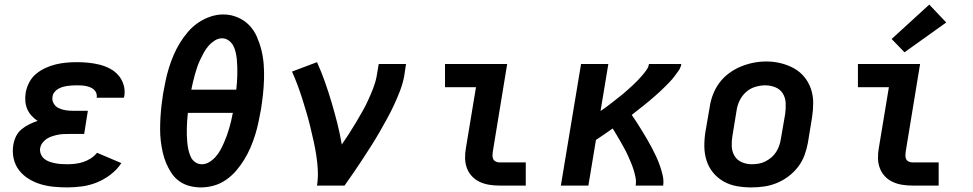

<svg xmlns="http://www.w3.org/2000/svg" viewBox="-20 -809 4240 837"><path d="M273 8Q243 8 213 5Q183 2 155.5 -6.5Q128 -15 104 -30Q80 -45 63 -67Q46 -89 39.5 -118Q33 -147 38 -177Q41 -196 49.5 -214Q58 -232 73.5 -245Q89 -258 107.5 -267Q126 -276 144 -282Q130 -291 118 -304Q106 -317 99 -333Q92 -349 90.5 -368Q89 -387 92 -405Q96 -428 107.5 -450Q119 -472 138 -487.5Q157 -503 179 -513Q201 -523 224 -528.5Q247 -534 270 -536Q293 -538 316 -538Q341 -538 366 -535.5Q391 -533 414.5 -527Q438 -521 459 -510Q480 -499 495.5 -481.5Q511 -464 518.5 -440Q526 -416 522 -391Q521 -389 521 -387Q521 -385 520 -383H401Q401 -384 401.5 -384.5Q402 -385 402 -386Q403 -395 399.5 -404Q396 -413 389 -419Q382 -425 373 -428.5Q364 -432 354.5 -434Q345 -436 335.5 -436.5Q326 -437 316 -437Q306 -437 295.5 -436.5Q285 -436 274.5 -434.5Q264 -433 253.5 -430Q243 -427 233.5 -421.5Q224 -416 217 -407Q210 -398 209 -388Q206 -372 214 -358Q222 -344 236 -337.5Q250 -331 265.5 -328.5Q281 -326 298 -326H363L347 -225H281Q269 -225 256.5 -224.5Q244 -224 232 -221.5Q220 -219 207.5 -215Q195 -211 184 -204Q173 -197 165 -186Q157 -175 155 -163Q153 -150 158 -137.5Q163 -125 172.5 -117Q182 -109 194.5 -104.5Q207 -100 219.5 -97.5Q232 -95 245.5 -94Q259 -93 273 -93Q290 -93 307.5 -95Q325 -97 342 -102.5Q359 -108 375 -118Q391 -128 403 -143L509 -98Q490 -69 461.5 -47.5Q433 -26 402 -13.5Q371 -1 338 3.5Q305 8 273 8Z M856 8Q830 8 805.5 1.5Q781 -5 761 -19.5Q741 -34 727.5 -54.5Q714 -75 704.5 -97.5Q695 -120 689.5 -144.5Q684 -169 681 -194Q678 -219 678 -245Q678 -271 679.5 -297Q681 -323 684 -349Q687 -375 691 -401Q696 -429 702 -457.5Q708 -486 716.5 -513.5Q725 -541 736.5 -568Q748 -595 763.5 -620.5Q779 -646 799 -669.5Q819 -693 844 -710Q869 -727 897 -736.5Q925 -746 954 -746Q986 -746 1015.5 -733.5Q1045 -721 1066 -699.5Q1087 -678 1099.5 -649.5Q1112 -621 1119.5 -591Q1127 -561 1129.5 -529Q1132 -497 1131 -464Q1130 -431 1126.5 -398.5Q1123 -366 1118 -334Q1113 -306 1107 -277.5Q1101 -249 1092.5 -221.5Q1084 -194 1072.5 -167Q1061 -140 1045.5 -114.5Q1030 -89 1010.5 -66Q991 -43 966 -25.5Q941 -8 912.5 0Q884 8 856 8ZM814 -418H1010Q1012 -434 1013 -450.5Q1014 -467 1014.5 -483.5Q1015 -500 1014.5 -516.5Q1014 -533 1012.5 -549Q1011 -565 1007.5 -580.5Q1004 -596 997 -609.5Q990 -623 977 -632.5Q964 -642 948 -642Q931 -642 915.5 -632Q900 -622 888.5 -608.5Q877 -595 868.5 -579.5Q860 -564 852.5 -548Q845 -532 839.5 -516Q834 -500 829.5 -483.5Q825 -467 821 -450.5Q817 -434 814 -418ZM860 -93Q877 -93 892.5 -102.5Q908 -112 920 -125.5Q932 -139 940.5 -154.5Q949 -170 956 -186Q963 -202 969 -218.5Q975 -235 979.5 -251Q984 -267 988 -283.5Q992 -300 995 -317H799Q797 -301 796 -284.5Q795 -268 794.5 -251.5Q794 -235 794.5 -219Q795 -203 796.5 -187Q798 -171 801.5 -155.5Q805 -140 811.5 -125.5Q818 -111 831 -102Q844 -93 860 -93Z M1362 0Q1367 -33 1365.5 -66Q1364 -99 1359 -131Q1354 -163 1347 -194.5Q1340 -226 1332.5 -257Q1325 -288 1316 -318.5Q1307 -349 1297.5 -379Q1288 -409 1277 -438.5Q1266 -468 1253 -497L1362 -538Q1381 -496 1396.5 -452Q1412 -408 1425.5 -362.5Q1439 -317 1450.5 -271.5Q1462 -226 1470 -179Q1486 -202 1501.5 -226Q1517 -250 1531.5 -274.5Q1546 -299 1560 -323.5Q1574 -348 1585.5 -373.5Q1597 -399 1607 -424.5Q1617 -450 1622 -477L1631 -530H1750L1742 -477Q1736 -445 1724 -413.5Q1712 -382 1697.5 -351Q1683 -320 1666.5 -290Q1650 -260 1633 -230.5Q1616 -201 1597.5 -172Q1579 -143 1560 -114Q1541 -85 1521.5 -56.5Q1502 -28 1482 0Z M2157 0Q2135 0 2113 -3.5Q2091 -7 2071.5 -16Q2052 -25 2037.5 -40.5Q2023 -56 2015.5 -76Q2008 -96 2007.5 -118.5Q2007 -141 2011 -163L2055 -429H1920V-530H2191L2128 -146Q2127 -138 2127 -130Q2127 -122 2130.5 -115Q2134 -108 2141.5 -104.5Q2149 -101 2157 -101H2272V0Z M2425 0 2513 -530H2632L2598 -325Q2611 -334 2623 -342.5Q2635 -351 2646.5 -360.5Q2658 -370 2670 -379Q2682 -388 2693.5 -397.5Q2705 -407 2716 -417Q2727 -427 2738 -437Q2749 -447 2759.5 -458Q2770 -469 2779.5 -480Q2789 -491 2798 -503.5Q2807 -516 2809 -530H2950Q2948 -515 2939 -502Q2930 -489 2920.5 -476.5Q2911 -464 2900 -452.5Q2889 -441 2878 -430Q2867 -419 2855.5 -408.5Q2844 -398 2832 -387.5Q2820 -377 2808 -367Q2796 -357 2783.5 -347Q2771 -337 2758.5 -327.5Q2746 -318 2734 -308Q2746 -291 2757.5 -273Q2769 -255 2780 -237Q2791 -219 2801.5 -201Q2812 -183 2822 -164Q2832 -145 2841 -125.5Q2850 -106 2857 -86Q2864 -66 2869 -44Q2874 -22 2871 0H2751Q2754 -18 2750.5 -35.5Q2747 -53 2742 -69Q2737 -85 2730.5 -100.5Q2724 -116 2717 -131.5Q2710 -147 2702 -161.5Q2694 -176 2685.5 -191Q2677 -206 2668.5 -220Q2660 -234 2651 -249Q2633 -236 2614.5 -223.5Q2596 -211 2578 -199L2545 0Z M3255 8Q3223 8 3192 2.5Q3161 -3 3134.5 -18Q3108 -33 3089 -56Q3070 -79 3060.5 -108Q3051 -137 3050.5 -169Q3050 -201 3055 -233L3074 -343Q3078 -371 3088.5 -398Q3099 -425 3116.5 -448.5Q3134 -472 3158.5 -490Q3183 -508 3210 -519Q3237 -530 3264.5 -535.5Q3292 -541 3321 -541Q3353 -541 3383.5 -533.5Q3414 -526 3440.5 -511.5Q3467 -497 3486 -474Q3505 -451 3515 -422Q3525 -393 3525 -361Q3525 -329 3520 -297L3502 -187Q3497 -159 3487 -132Q3477 -105 3459 -81.5Q3441 -58 3417 -40Q3393 -22 3366 -11Q3339 0 3311 4Q3283 8 3255 8ZM3257 -93Q3272 -93 3287 -95.5Q3302 -98 3316 -105Q3330 -112 3342.5 -122.5Q3355 -133 3363.5 -146.5Q3372 -160 3377 -174.5Q3382 -189 3384 -203L3403 -313Q3406 -337 3405 -360Q3404 -383 3392.5 -401.5Q3381 -420 3360 -428.5Q3339 -437 3316 -437Q3294 -437 3271.5 -430Q3249 -423 3231.5 -407Q3214 -391 3204 -370Q3194 -349 3191 -327L3173 -217Q3169 -194 3170 -171Q3171 -148 3182 -129.5Q3193 -111 3213.5 -102Q3234 -93 3257 -93Z M3957 0Q3935 0 3913 -3.5Q3891 -7 3871.5 -16Q3852 -25 3837.5 -40.5Q3823 -56 3815.5 -76Q3808 -96 3807.5 -118.5Q3807 -141 3811 -163L3855 -429H3720V-530H3991L3928 -146Q3927 -138 3927 -130Q3927 -122 3930.5 -115Q3934 -108 3941.5 -104.5Q3949 -101 3957 -101H4072V0ZM3923 -581 3867 -639 4031 -789 4105 -711Z"/></svg>

Font: Iosevka Curly Extended
Style: Bold Italic
Weight: 700
Width: 7
Italic angle: -9°
Monospace: yes
Designer: Belleve Invis
Foundry: Belleve Invis
Version: Version 11.1.0; ttfautohint (v1.8.3)